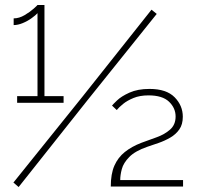

<svg xmlns="http://www.w3.org/2000/svg" viewBox="-20 -751 800 773"><path d="M426 0Q426 -51 440.5 -84Q455 -117 482.5 -139Q510 -161 549 -176Q579 -187 611 -198.5Q643 -210 665 -229.5Q687 -249 687 -282Q687 -316 660.5 -341.5Q634 -367 578 -367Q543 -367 517.5 -356.5Q492 -346 475.5 -332.5Q459 -319 450 -308L431 -326Q434 -330 451 -346.5Q468 -363 501 -378Q534 -393 582 -393Q650 -393 683 -359.5Q716 -326 716 -281Q716 -250 702 -230Q688 -210 665.5 -197Q643 -184 618.5 -175.5Q594 -167 573 -160Q524 -143 500.5 -119Q477 -95 470.5 -70.5Q464 -46 464 -26H717V0ZM236 -364V-337H49V-364H131V-698Q124 -690 107.5 -678Q91 -666 71.5 -658Q52 -650 35 -650V-677Q57 -677 79 -690Q101 -703 116 -716.5Q131 -730 131 -731H159V-364ZM34 -16 313 -363 590 -712 611 -695 331 -346 55 2Z"/></svg>

Font: Raleway Thin ExtraLight
Style: Regular
Weight: 250
Version: Version 4.026